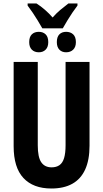

<svg xmlns="http://www.w3.org/2000/svg" viewBox="-20 -1068 589 1098"><path d="M222 -906Q209 -929 195.5 -951Q182 -973 168 -994Q154 -1015 138 -1036V-1048H189Q214 -1032 237.5 -1011.5Q261 -991 281 -968Q302 -992 324 -1010.5Q346 -1029 371 -1048H423V-1036Q409 -1018 394.5 -996.5Q380 -975 366 -952Q352 -929 339 -906ZM202 -769Q177 -769 162 -784Q147 -799 147 -827Q147 -857 162 -871.5Q177 -886 202 -886Q226 -886 241 -871.5Q256 -857 256 -827Q256 -799 241 -784Q226 -769 202 -769ZM358 -769Q334 -769 319.5 -784Q305 -799 305 -827Q305 -857 319.5 -871.5Q334 -886 358 -886Q383 -886 398.5 -871.5Q414 -857 414 -827Q414 -799 398.5 -784Q383 -769 358 -769ZM492 -235Q492 -153 467 -98.5Q442 -44 393.5 -17Q345 10 274 10Q170 10 114 -50Q58 -110 58 -232V-714H196V-237Q196 -169 216 -140Q236 -111 275 -111Q302 -111 320 -123.5Q338 -136 346.5 -164Q355 -192 355 -238V-714H492Z"/></svg>

Font: Noto Sans Display ExtraCondensed
Style: Bold
Weight: 700
Width: 2
Designer: Monotype Design Team
Foundry: Monotype Imaging Inc.
Version: Version 2.003